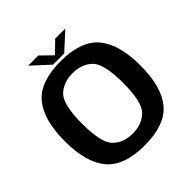

<svg xmlns="http://www.w3.org/2000/svg" viewBox="-211 -948 1106 1106"><g transform="rotate(-45 342.0 -395.0)"><path d="M339 5Q506 5 576.8 -79.8Q647.5 -164.5 647.5 -337.5Q647.5 -510.5 576.8 -595.8Q506 -681 339 -681Q172 -681 101.2 -596Q30.5 -511 30.5 -337.5Q30.5 -164.5 101.5 -79.8Q172.5 5 339 5ZM339 -92Q264.5 -92 218.5 -137Q172.5 -182 172.5 -337.5Q172.5 -495 218.5 -539.2Q264.5 -583.5 339 -583.5Q414 -583.5 460 -539.2Q506 -495 506 -337.5Q506 -182 460 -137Q414 -92 339 -92ZM295 -697.5H385.5L492 -795H409.5L340.5 -728L272 -795H189Z"/></g></svg>

Font: Anybody Thin SemiBold
Style: Regular
Weight: 600
Version: Version 1.113;gftools[0.9.25]